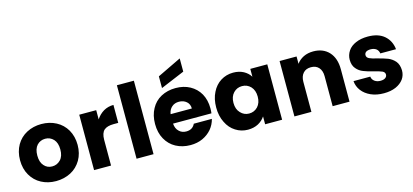

<svg xmlns="http://www.w3.org/2000/svg" viewBox="-67 -1347 4021 1868"><g transform="rotate(-15 1943.5 -413.0)"><path d="M316 8C316 8 316 8 316 8C371 8 420 -4 465 -27C509 -50 544 -84 570 -128C595 -171 608 -222 608 -279C608 -279 608 -279 608 -279C608 -336 595 -387 570 -431C545 -474 510 -508 466 -531C422 -554 373 -566 318 -566C318 -566 318 -566 318 -566C263 -566 214 -554 170 -531C126 -508 91 -474 66 -431C41 -387 28 -336 28 -279C28 -279 28 -279 28 -279C28 -221 41 -170 66 -127C91 -84 125 -50 169 -27C212 -4 261 8 316 8ZM316 -140C316 -140 316 -140 316 -140C283 -140 256 -152 235 -176C213 -200 202 -234 202 -279C202 -279 202 -279 202 -279C202 -324 213 -359 235 -383C257 -406 285 -418 318 -418C318 -418 318 -418 318 -418C351 -418 378 -406 401 -382C423 -358 434 -324 434 -279C434 -279 434 -279 434 -279C434 -234 423 -200 400 -176C377 -152 349 -140 316 -140Z M870 -465C870 -465 870 -558 870 -558C870 -558 699 -558 699 -558C699 -558 699 0 699 0C699 0 870 0 870 0C870 0 870 -259 870 -259C870 -259 870 -259 870 -259C870 -305 881 -337 902 -356C923 -374 955 -383 998 -383C998 -383 1045 -383 1045 -383C1045 -383 1045 -564 1045 -564C1045 -564 1045 -564 1045 -564C1008 -564 975 -555 945 -538C915 -520 890 -496 870 -465Z M1127 -740C1127 -740 1127 0 1127 0C1127 0 1298 0 1298 0C1298 0 1298 -740 1298 -740C1298 -740 1127 -740 1127 -740Z M1948 -288C1948 -288 1948 -288 1948 -288C1948 -344 1936 -393 1913 -435C1889 -477 1856 -509 1814 -532C1772 -555 1724 -566 1670 -566C1670 -566 1670 -566 1670 -566C1615 -566 1566 -554 1523 -531C1480 -508 1447 -474 1424 -431C1400 -388 1388 -337 1388 -279C1388 -279 1388 -279 1388 -279C1388 -221 1400 -170 1424 -127C1448 -84 1481 -50 1524 -27C1567 -4 1615 8 1670 8C1670 8 1670 8 1670 8C1715 8 1756 0 1793 -17C1830 -34 1860 -57 1885 -86C1909 -115 1926 -148 1935 -185C1935 -185 1753 -185 1753 -185C1753 -185 1753 -185 1753 -185C1736 -149 1707 -131 1664 -131C1664 -131 1664 -131 1664 -131C1635 -131 1611 -140 1592 -159C1572 -177 1561 -203 1558 -238C1558 -238 1945 -238 1945 -238C1945 -238 1945 -238 1945 -238C1947 -255 1948 -272 1948 -288ZM1559 -333C1559 -333 1559 -333 1559 -333C1564 -364 1576 -387 1596 -404C1615 -421 1639 -429 1668 -429C1668 -429 1668 -429 1668 -429C1698 -429 1723 -420 1743 -403C1763 -386 1773 -362 1773 -333C1773 -333 1559 -333 1559 -333ZM1785 -834C1785 -834 1544 -718 1544 -718C1544 -718 1544 -600 1544 -600C1544 -600 1785 -701 1785 -701C1785 -701 1785 -834 1785 -834Z M2004 -280C2004 -280 2004 -280 2004 -280C2004 -223 2015 -172 2037 -129C2058 -85 2088 -51 2125 -28C2162 -4 2204 8 2249 8C2249 8 2249 8 2249 8C2288 8 2323 0 2353 -16C2382 -32 2405 -53 2422 -79C2422 -79 2422 0 2422 0C2422 0 2593 0 2593 0C2593 0 2593 -558 2593 -558C2593 -558 2422 -558 2422 -558C2422 -558 2422 -479 2422 -479C2422 -479 2422 -479 2422 -479C2406 -505 2383 -526 2354 -542C2324 -558 2289 -566 2250 -566C2250 -566 2250 -566 2250 -566C2204 -566 2162 -554 2125 -531C2088 -508 2058 -474 2037 -431C2015 -388 2004 -337 2004 -280ZM2422 -279C2422 -279 2422 -279 2422 -279C2422 -236 2410 -203 2387 -178C2363 -153 2334 -141 2300 -141C2300 -141 2300 -141 2300 -141C2266 -141 2237 -154 2214 -179C2190 -204 2178 -237 2178 -280C2178 -280 2178 -280 2178 -280C2178 -323 2190 -356 2214 -381C2237 -405 2266 -417 2300 -417C2300 -417 2300 -417 2300 -417C2334 -417 2363 -405 2387 -380C2410 -355 2422 -322 2422 -279Z M3057 -564C3057 -564 3057 -564 3057 -564C3020 -564 2987 -557 2958 -543C2929 -528 2905 -509 2888 -484C2888 -484 2888 -558 2888 -558C2888 -558 2717 -558 2717 -558C2717 -558 2717 0 2717 0C2717 0 2888 0 2888 0C2888 0 2888 -303 2888 -303C2888 -303 2888 -303 2888 -303C2888 -340 2898 -369 2917 -390C2936 -411 2962 -421 2995 -421C2995 -421 2995 -421 2995 -421C3028 -421 3054 -411 3073 -390C3092 -369 3102 -340 3102 -303C3102 -303 3102 0 3102 0C3102 0 3272 0 3272 0C3272 0 3272 -326 3272 -326C3272 -326 3272 -326 3272 -326C3272 -400 3253 -458 3214 -501C3175 -543 3122 -564 3057 -564Z M3618 8C3618 8 3618 8 3618 8C3663 8 3703 1 3738 -14C3772 -29 3798 -49 3817 -75C3835 -100 3844 -129 3844 -162C3844 -162 3844 -162 3844 -162C3843 -201 3833 -232 3814 -255C3794 -278 3771 -294 3745 -305C3719 -315 3685 -325 3644 -336C3644 -336 3644 -336 3644 -336C3608 -344 3582 -352 3565 -360C3548 -368 3539 -380 3539 -396C3539 -396 3539 -396 3539 -396C3539 -409 3544 -420 3555 -428C3566 -435 3581 -439 3601 -439C3601 -439 3601 -439 3601 -439C3624 -439 3643 -433 3658 -422C3672 -411 3680 -395 3683 -376C3683 -376 3841 -376 3841 -376C3841 -376 3841 -376 3841 -376C3835 -433 3812 -479 3772 -514C3731 -549 3676 -566 3606 -566C3606 -566 3606 -566 3606 -566C3559 -566 3518 -558 3484 -543C3449 -528 3423 -507 3406 -481C3388 -454 3379 -425 3379 -393C3379 -393 3379 -393 3379 -393C3379 -355 3389 -325 3408 -303C3427 -280 3450 -264 3477 -254C3504 -243 3537 -233 3577 -224C3577 -224 3577 -224 3577 -224C3614 -215 3641 -206 3658 -199C3675 -191 3683 -179 3683 -163C3683 -163 3683 -163 3683 -163C3683 -150 3677 -139 3666 -131C3654 -122 3637 -118 3616 -118C3616 -118 3616 -118 3616 -118C3593 -118 3573 -124 3557 -136C3541 -148 3532 -164 3530 -183C3530 -183 3361 -183 3361 -183C3361 -183 3361 -183 3361 -183C3364 -147 3376 -115 3398 -86C3420 -57 3450 -34 3488 -17C3526 0 3569 8 3618 8Z"/></g></svg>

Font: Girnar Poppins
Style: Bold
Weight: 500
Designer: Ninad Kale (Devanagari), Jonny Pinhorn (Latin)
Foundry: Indian Type Foundry
Version: ""